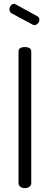

<svg xmlns="http://www.w3.org/2000/svg" viewBox="-20 -975 258 995"><path d="M29 -927C29 -916.3 33.3 -909 42 -905L148 -848C150.7 -846 154 -845 158 -845C164.7 -845 170.7 -847.8 176 -853.5C181.3 -859.2 184 -865.7 184 -873C184 -881.7 180.3 -887.7 173 -891L62 -952C59.3 -954 56.3 -955 53 -955C46.3 -955 40.7 -952 36 -946C31.3 -940 29 -933.7 29 -927ZM76 -26C76 -18 79.2 -11.7 85.5 -7C91.8 -2.3 99.7 0 109 0C117.7 0 125.3 -2.3 132 -7C138.7 -11.7 142 -18 142 -26V-707C142 -723 131 -731 109 -731C87 -731 76 -723 76 -707Z"/></svg>

Font: Terminal Dosis
Style: Book
Weight: 400
Designer: EdgarTolentino, PabloImpallari, IginoMarini
Foundry: EdgarTolentino, PabloImpallari, IginoMarini
Version: Version 1.006